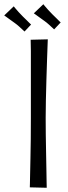

<svg xmlns="http://www.w3.org/2000/svg" viewBox="-64 -887 323 908"><path d="M81 -699 162 -701Q162 -701 161 -674Q160 -647 158.5 -604Q157 -561 155.5 -510.5Q154 -460 153 -412.5Q152 -365 152 -330Q152 -295 152.5 -251Q153 -207 154 -163Q155 -119 155.5 -81.5Q156 -44 156.5 -21.5Q157 1 157 1L77 -1Q77 -1 77.5 -18.5Q78 -36 78.5 -67Q79 -98 80 -139Q81 -180 81.5 -228.5Q82 -277 82 -328Q82 -388 82 -447Q82 -506 82 -557.5Q82 -609 82 -646Q82 -683 81 -699ZM192 -748Q192 -748 184.5 -755Q177 -762 166.5 -771.5Q156 -781 146 -788Q136 -795 124.5 -803.5Q113 -812 104.5 -818Q96 -824 96 -824L141 -867Q141 -867 147.5 -859Q154 -851 164 -840Q174 -829 184 -819Q195 -809 203.5 -800Q212 -791 217.5 -786Q223 -781 223 -781ZM52 -738Q52 -738 44.5 -745Q37 -752 26.5 -761.5Q16 -771 6 -778Q-4 -785 -15.5 -793.5Q-27 -802 -35.5 -808Q-44 -814 -44 -814L1 -857Q1 -857 7.5 -849Q14 -841 24 -830Q34 -819 44 -809Q55 -799 63.5 -790Q72 -781 77.5 -776Q83 -771 83 -771Z"/></svg>

Font: Truculenta
Style: Regular
Weight: 400
Designer: Ivan Castro, Eva Sanz & Omnibus-Type Team
Foundry: Omnibus-Type
Version: Version 1.002